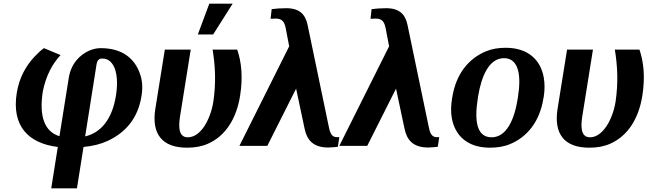

<svg xmlns="http://www.w3.org/2000/svg" viewBox="-20 -800 3551 1053"><path d="M72 -291C43 -110 134 -14 297 6L261 233H402L438 6C490 1 534 -10 572 -28C666 -72 736 -148 756 -273C764 -321 760 -363 747 -397C719 -477 653 -536 532 -536C511 -536 490 -531 471 -523C417 -500 369 -450 357 -372L306 -53C225 -78 193 -160 215 -300C233 -387 267 -449 312 -498L221 -536C203 -523 186 -507 170 -490C124 -441 86 -377 72 -291ZM447 -52 509 -444C513 -469 522 -479 540 -479C557 -479 572 -474 583 -464C619 -433 630 -363 616 -276C595 -145 533 -72 447 -52Z M832 -204C810 -65 869 10 1006 10C1049 10 1088 3 1121 -12C1216 -54 1277 -148 1297 -276C1313 -378 1304 -461 1281 -528H1146C1160 -443 1166 -350 1150 -242C1142 -191 1123 -142 1101 -108C1080 -77 1050 -47 1010 -47C961 -47 958 -100 967 -159L1026 -528H884ZM1065 -611H1149L1256 -780H1128Z M1293 0H1446L1604 -314L1650 -97C1662 -35 1695 9 1780 9C1802 8 1820 7 1833 5L1841 -48H1834H1825C1795 -48 1788 -82 1783 -106L1667 -663C1655 -721 1623 -755 1550 -755C1522 -755 1493 -753 1470 -750L1464 -697C1474 -697 1482 -698 1493 -698C1529 -698 1540 -679 1547 -645L1566 -546Z M1841 0H1994L2152 -314L2198 -97C2210 -35 2243 9 2328 9C2350 8 2368 7 2381 5L2389 -48H2382H2373C2343 -48 2336 -82 2331 -106L2215 -663C2203 -721 2171 -755 2098 -755C2070 -755 2041 -753 2018 -750L2012 -697C2022 -697 2030 -698 2041 -698C2077 -698 2088 -679 2095 -645L2114 -546Z M2459 -259C2453 -220 2452 -185 2458 -152C2475 -58 2542 10 2667 10C2707 10 2745 4 2778 -10C2872 -49 2940 -134 2960 -259L2962 -269C2968 -308 2968 -343 2962 -376C2945 -470 2878 -538 2753 -538C2713 -538 2677 -532 2644 -518C2550 -479 2481 -394 2461 -269ZM2600 -257 2602 -271C2620 -382 2662 -481 2744 -481C2826 -481 2839 -384 2821 -271L2819 -257C2801 -144 2758 -47 2676 -47C2592 -47 2582 -143 2600 -257Z M3038 -204C3016 -65 3075 10 3212 10C3255 10 3294 3 3327 -12C3422 -54 3483 -148 3503 -276C3519 -378 3510 -461 3487 -528H3352C3366 -443 3372 -350 3356 -242C3348 -191 3329 -143 3307 -109C3286 -78 3256 -47 3216 -47C3167 -47 3164 -100 3173 -159L3232 -528H3090Z"/></svg>

Font: Aerodynamic
Style: Obl
Weight: 500
Designer: Google
Version: Version 2.000980; 2014